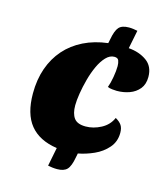

<svg xmlns="http://www.w3.org/2000/svg" viewBox="-110 -773 796 909"><g transform="rotate(15 288.0 -319.0)"><path d="M254 49Q242 49 230 47.5Q218 46 209 44L227 -47Q139 -60 95 -114Q51 -168 51 -268Q51 -336 70.5 -391.5Q90 -447 126.5 -488.5Q163 -530 215.5 -556Q268 -582 334 -590L338 -609Q346 -654 361 -670.5Q376 -687 410 -687Q421 -687 431.5 -685.5Q442 -684 452 -682L434 -592Q486 -588 522.5 -562Q559 -536 559 -484Q559 -448 540.5 -425.5Q522 -403 493 -392.5Q464 -382 431 -382Q423 -382 409 -383.5Q395 -385 386 -389Q394 -410 399.5 -441.5Q405 -473 405 -496Q405 -512 400.5 -523.5Q396 -535 379 -535Q357 -535 338 -515Q319 -495 304.5 -463.5Q290 -432 280 -395Q270 -358 264.5 -323.5Q259 -289 259 -265Q259 -225 275 -203Q291 -181 332 -181Q370 -181 407 -200.5Q444 -220 460 -257Q481 -245 490 -231Q499 -217 499 -194Q499 -151 472.5 -120.5Q446 -90 407 -72.5Q368 -55 330 -48L326 -28Q318 17 302.5 33Q287 49 254 49Z"/></g></svg>

Font: Sansita Swashed Light Black
Style: Regular
Weight: 900
Version: Version 1.003